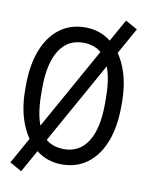

<svg xmlns="http://www.w3.org/2000/svg" viewBox="-96 -874 793 1033"><g transform="rotate(10 300.0 -358.0)"><path d="M92.5 90 27 53.5 507.5 -806 573 -769.5ZM301 16Q222.5 16 163.2 -29.5Q104 -75 70.8 -156.8Q37.5 -238.5 37.5 -348.5V-367.5Q37.5 -480.5 69.2 -562.2Q101 -644 159.8 -688Q218.5 -732 299 -732Q377.5 -732 436.8 -686.8Q496 -641.5 529.2 -559.5Q562.5 -477.5 562.5 -367.5V-348.5Q562.5 -235.5 531 -154Q499.5 -72.5 440.8 -28.2Q382 16 301 16ZM298 -67Q383 -67 428.2 -138.8Q473.5 -210.5 473.5 -345V-373Q473.5 -510.5 431.5 -579.8Q389.5 -649 302 -649Q217.5 -649 172 -577Q126.5 -505 126.5 -371V-343Q126.5 -204.5 168.5 -135.8Q210.5 -67 298 -67Z"/></g></svg>

Font: Google Sans Code
Style: Regular
Weight: 400
Monospace: yes
Designer: Google Sans Code Authors
Foundry: Google LLC
Version: Version 6.000